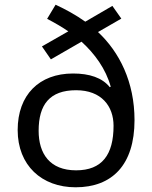

<svg xmlns="http://www.w3.org/2000/svg" viewBox="-20 -785 645 815"><path d="M216 -765 180 -705C211 -689 242 -671 270 -652L158 -588L196 -533L326 -608C382 -557 429 -493 450 -417L446 -415C414 -455 360 -473 290 -473C146 -473 55 -382 55 -233C55 -83 157 10 301 10C456 10 551 -85 551 -275C551 -437 487 -564 396 -649L495 -706L457 -760L342 -693C303 -721 259 -745 216 -765ZM303 -402C411 -402 462 -334 462 -251C462 -128 413 -62 303 -62C192 -62 144 -132 144 -230C144 -341 191 -402 303 -402Z"/></svg>

Font: Noto Sans Tifinagh Agraw Imazighen
Style: Regular
Weight: 400
Designer: JamraPatel
Foundry: JamraPatel LLC
Version: Version 2.006